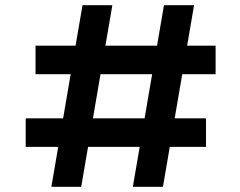

<svg xmlns="http://www.w3.org/2000/svg" viewBox="-20 -720 924 740"><path d="M492 0 612 -700H728L608 0ZM79 -154V-264H774V-154ZM178 0 298 -700H413L293 0ZM117 -434V-544H811V-434Z"/></svg>

Font: Lexend Peta Medium
Style: Regular
Weight: 500
Designer: Bonnie Shaver-Troup, Thomas Jockin
Foundry: Lexend
Version: Version 1.007